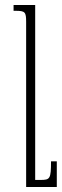

<svg xmlns="http://www.w3.org/2000/svg" viewBox="-20 -512 246 764"><path d="M206 130H183C183 200 179 204 141 204H120V-492H34V-469H42C80 -469 84 -464 84 -425V232H206Z"/></svg>

Font: Noto Serif Armenian ExtraCondensed ExtraLight
Style: Regular
Weight: 200
Width: 2
Designer: Monotype Design Team
Foundry: Monotype Imaging Inc.
Version: Version 2.008